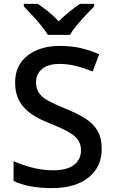

<svg xmlns="http://www.w3.org/2000/svg" viewBox="-20 -961 590 991"><path d="M505 -193Q505 -98 436 -44Q367 10 247 10Q189 10 137.5 0.5Q86 -9 50 -27V-129Q90 -111 144 -96.5Q198 -82 254 -82Q326 -82 362 -110Q398 -138 398 -185Q398 -218 381.5 -240.5Q365 -263 330 -282Q295 -301 238 -324Q185 -344 144.5 -371Q104 -398 81 -438Q58 -478 58 -536Q58 -624 122 -674Q186 -724 290 -724Q348 -724 397.5 -712.5Q447 -701 492 -681L458 -592Q417 -609 374.5 -620Q332 -631 287 -631Q228 -631 197 -605Q166 -579 166 -537Q166 -504 181 -481.5Q196 -459 229 -441Q262 -423 316 -401Q376 -377 418.5 -350.5Q461 -324 483 -286.5Q505 -249 505 -193ZM227 -781Q213 -804 191 -831Q169 -858 145 -883.5Q121 -909 103 -928V-941H175Q201 -924 229.5 -901Q258 -878 283 -851Q310 -878 338.5 -901Q367 -924 393 -941H466V-928Q448 -909 423.5 -883.5Q399 -858 376.5 -831Q354 -804 341 -781Z"/></svg>

Font: Noto Sans Gurmukhi Medium
Style: Regular
Weight: 500
Designer: Jelle Bosma - Monotype Design Team
Foundry: Monotype Imaging Inc.
Version: Version 2.004; ttfautohint (v1.8.4.7-5d5b)